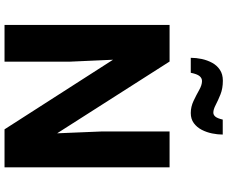

<svg xmlns="http://www.w3.org/2000/svg" viewBox="-96 -884 980 827"><g transform="rotate(90 393.5 -470.0)"><path d="M86.9 0V-710.9H244.6L553.7 -226.6L545.9 -415.5V-710.9H700.2V0H536.6L236.8 -467.3L245.1 -281.2V0ZM228.5 -802.2Q228.5 -825.7 233.6 -849.6Q238.8 -873.5 250 -894.3Q261.2 -915 280.3 -927.7Q299.3 -940.4 327.1 -940.4Q360.4 -940.4 386 -930.2Q411.6 -919.9 431.2 -909.7Q450.7 -899.4 464.4 -899.4Q474.6 -899.4 481.9 -908.2Q489.3 -917 494.6 -939.9H559.1Q559.1 -918 554.2 -894Q549.3 -870.1 538.6 -849.4Q527.8 -828.6 510 -815.4Q492.2 -802.2 466.3 -802.2Q439.5 -802.2 414.1 -814.2Q388.7 -826.2 367.2 -838.4Q345.7 -850.6 328.6 -850.6Q315.9 -850.6 307.1 -839.8Q298.3 -829.1 293 -802.2Z"/></g></svg>

Font: Comme
Style: Bold
Weight: 700
Version: Version 1.000;gftools[0.9.27]